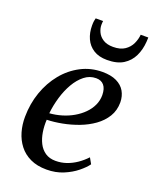

<svg xmlns="http://www.w3.org/2000/svg" viewBox="-148 -871 772 964"><g transform="rotate(20 238.5 -389.0)"><path d="M422.5 -91Q408 -70.5 378.8 -46.8Q349.5 -23 309.2 -6.2Q269 10.5 220.5 10.5Q170 10.5 133.5 -6.8Q97 -24 73.8 -54Q50.5 -84 39.5 -122.2Q28.5 -160.5 29 -202Q29.5 -271.5 51.2 -333.8Q73 -396 112 -443.8Q151 -491.5 203.8 -519Q256.5 -546.5 318.5 -546.5Q364 -546.5 394 -532Q424 -517.5 438.8 -492Q453.5 -466.5 454 -433.5Q454 -390 433.5 -356.5Q413 -323 378.8 -298.5Q344.5 -274 302.8 -258.2Q261 -242.5 217.5 -234.2Q174 -226 136.5 -225Q134.5 -192 139.5 -160Q144.5 -128 157.5 -102.2Q170.5 -76.5 193 -61.2Q215.5 -46 248 -46Q278.5 -46 306 -55.5Q333.5 -65 358.5 -82Q383.5 -99 405 -122ZM299 -506Q264.5 -506 236.8 -484Q209 -462 188.2 -426Q167.5 -390 154.8 -346.8Q142 -303.5 137.5 -260Q170.5 -262.5 202.5 -272Q234.5 -281.5 262.2 -297.5Q290 -313.5 311.2 -334.8Q332.5 -356 344.5 -381.8Q356.5 -407.5 356.5 -436.5Q356 -471 341.2 -488.5Q326.5 -506 299 -506ZM317.5 -610.5Q274 -610.5 245.2 -628.8Q216.5 -647 202.5 -678Q188.5 -709 188.5 -747.5Q188.5 -762.5 190 -771.8Q191.5 -781 193.5 -787.5H233Q232.5 -784 232 -779.2Q231.5 -774.5 231.5 -766.5Q231.5 -747.5 240.8 -728Q250 -708.5 270.5 -695.5Q291 -682.5 324 -682.5Q362.5 -682.5 386 -698.5Q409.5 -714.5 420.8 -738.8Q432 -763 434 -787.5H474.5Q474.5 -783.5 474.2 -777.8Q474 -772 473.5 -764Q470.5 -721.5 453.8 -686.8Q437 -652 404 -631.2Q371 -610.5 317.5 -610.5Z"/></g></svg>

Font: Merriweather 72pt
Style: Italic
Weight: 400
Italic angle: -7.8°
Version: Version 2.101